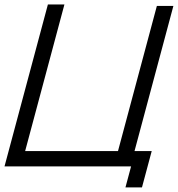

<svg xmlns="http://www.w3.org/2000/svg" viewBox="-34 -740 791 854"><path d="M524 93.5H597.5L640.8 -68H564.3L737.2 -713.5H663.7L490.8 -68H77.8L252.5 -720H179L-13.9 0H549.1Z"/></svg>

Font: Manrope
Style: RegularItalic
Weight: 400
Italic angle: -15°
Designer: Mikhail Sharanda
Foundry: Mikhail Sharanda
Version: Version 4.502;hotconv 1.0.109;makeotfexe 2.5.65596